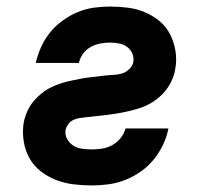

<svg xmlns="http://www.w3.org/2000/svg" viewBox="-20 -558 640 586"><path d="M260 8Q232 8 204 4.5Q176 1 150.5 -9Q125 -19 104 -35.5Q83 -52 70 -75Q57 -98 52.5 -126Q48 -154 52 -182Q54 -194 58.5 -206.5Q63 -219 69.5 -230.5Q76 -242 85 -252Q94 -262 104.5 -271Q115 -280 126.5 -286.5Q138 -293 150.5 -298Q163 -303 175.5 -306.5Q188 -310 200.5 -312.5Q213 -315 225.5 -317.5Q238 -320 250.5 -321.5Q263 -323 276 -324.5Q289 -326 301.5 -327.5Q314 -329 326.5 -329.5Q339 -330 351.5 -333.5Q364 -337 374.5 -347Q385 -357 387 -369Q389 -383 383.5 -395.5Q378 -408 367 -415.5Q356 -423 342.5 -425.5Q329 -428 315 -428Q300 -428 285 -425Q270 -422 256.5 -414.5Q243 -407 233.5 -394Q224 -381 221 -366H89Q95 -391 105.5 -414.5Q116 -438 132.5 -458.5Q149 -479 171 -495Q193 -511 217 -521Q241 -531 266 -534.5Q291 -538 315 -538Q343 -538 370.5 -534.5Q398 -531 422.5 -520.5Q447 -510 467 -493.5Q487 -477 499 -453.5Q511 -430 515.5 -403Q520 -376 515 -348Q511 -321 495.5 -296Q480 -271 456 -253.5Q432 -236 405 -227.5Q378 -219 350.5 -214Q323 -209 295.5 -206Q268 -203 241 -200Q231 -199 221.5 -197.5Q212 -196 203 -191.5Q194 -187 188 -178.5Q182 -170 180 -161Q178 -146 185 -133.5Q192 -121 204 -113.5Q216 -106 230.5 -104Q245 -102 260 -102Q276 -102 292 -104.5Q308 -107 322.5 -115Q337 -123 348 -136.5Q359 -150 363 -166H494Q489 -140 477.5 -116Q466 -92 449 -71Q432 -50 409 -34Q386 -18 361.5 -8.5Q337 1 311 4.5Q285 8 260 8Z"/></svg>

Font: Iosevka Curly XBdExObl
Style: Regular
Weight: 800
Width: 7
Italic angle: -9°
Monospace: yes
Designer: Belleve Invis
Foundry: Belleve Invis
Version: Version 11.1.0; ttfautohint (v1.8.3)